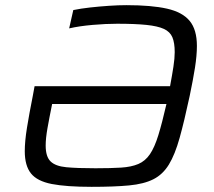

<svg xmlns="http://www.w3.org/2000/svg" viewBox="-20 -716 829 744"><path d="M335 8Q237 8 180.5 -3Q124 -14 100 -44Q76 -74 76 -130Q76 -168 84.5 -221Q93 -274 107 -344L114 -382H639Q647 -425 652 -457.5Q657 -490 657 -514Q657 -550 648 -571.5Q639 -593 615 -604Q591 -615 547 -619.5Q503 -624 434 -624Q391 -624 339 -619.5Q287 -615 248 -606L264 -677Q293 -683 329 -687Q365 -691 402 -693.5Q439 -696 470 -696Q567 -696 627 -682.5Q687 -669 715 -635Q743 -601 743 -538Q743 -501 735.5 -453.5Q728 -406 715 -344Q694 -246 676 -181.5Q658 -117 634.5 -78.5Q611 -40 574.5 -21.5Q538 -3 480.5 2.5Q423 8 335 8ZM350 -64Q409 -64 449 -66.5Q489 -69 516 -80.5Q543 -92 561 -118.5Q579 -145 593.5 -192Q608 -239 625 -313H182Q171 -259 164 -219.5Q157 -180 157 -152Q157 -109 176 -90.5Q195 -72 237 -68Q279 -64 350 -64Z"/></svg>

Font: Saira Expanded
Style: Italic
Weight: 400
Width: 7
Italic angle: -12°
Designer: Hector Gatti with collaboration of the Omnibus-Type team
Foundry: Omnibus-Type
Version: Version 1.101